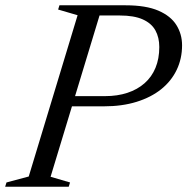

<svg xmlns="http://www.w3.org/2000/svg" viewBox="-44 -705 708 725"><path d="M352.5 -342Q399.5 -342 437.2 -354.5Q475 -367 502 -390.8Q529 -414.5 543.2 -449Q557.5 -483.5 557.5 -527.5Q557.5 -563.5 542.8 -590.2Q528 -617 495 -631.8Q462 -646.5 408.5 -646.5H264.5L281.5 -685H430.5Q507 -685 554 -664.8Q601 -644.5 622.2 -610.2Q643.5 -576 643.5 -534Q643.5 -483.5 623.2 -441.2Q603 -399 564.8 -368.2Q526.5 -337.5 471.8 -320.5Q417 -303.5 348.5 -303.5H164L172.5 -342ZM147 -37.5 220.5 -16 215.5 0H-24.5L-19.5 -16L64.5 -38.5L249 -647.5L175.5 -669L180.5 -685H343.5Z"/></svg>

Font: Newsreader 36pt
Style: Italic
Weight: 400
Italic angle: -17°
Designer: Hugues Gentile
Foundry: Production Type
Version: Version 1.003